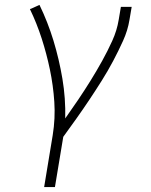

<svg xmlns="http://www.w3.org/2000/svg" viewBox="-20 -558 616 783"><path d="M160 205H204L238 0Q265 -37 292 -75Q319 -113 345 -152Q371 -191 395.5 -230Q420 -269 441.5 -309.5Q463 -350 482 -392Q501 -434 508 -477L517 -530H473L464 -477Q457 -434 438 -392Q419 -350 396.5 -309.5Q374 -269 349.5 -229.5Q325 -190 299 -151.5Q273 -113 246 -75Q248 -157 234.5 -237Q221 -317 198 -392.5Q175 -468 141 -538L108 -523L102 -521Q130 -463 150 -401Q170 -339 183.5 -274.5Q197 -210 201.5 -142.5Q206 -75 195 -7Z"/></svg>

Font: Iosevka Sparkle XLtObl
Style: Regular
Weight: 200
Italic angle: -9°
Designer: Belleve Invis
Foundry: Belleve Invis
Version: Version 4.5.0; ttfautohint (v1.8.3)